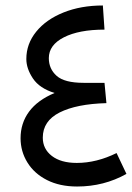

<svg xmlns="http://www.w3.org/2000/svg" viewBox="-20 -666 481 700"><path d="M441 -32Q359 14 261 14Q198 14 151.5 -9.5Q105 -33 80 -73.5Q55 -114 55 -162Q55 -217 86 -259Q117 -301 179 -327Q124 -344 100 -380Q76 -416 76 -451Q76 -506 112 -550.5Q148 -595 211.5 -620.5Q275 -646 355 -646L361 -558Q268 -558 213 -530Q158 -502 158 -454Q158 -415 186.5 -389.5Q215 -364 285 -364H361L368 -290Q259 -287 197.5 -256Q136 -225 136 -164Q136 -123 169 -97.5Q202 -72 260 -72Q332 -72 405 -108Z"/></svg>

Font: Fira GO
Style: Regular
Weight: 400
Designer: Carrois Corporate
Foundry: Carrois Corporate GbR
Version: Version 0.300